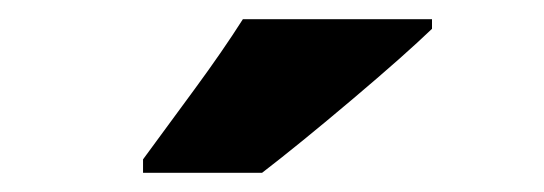

<svg xmlns="http://www.w3.org/2000/svg" viewBox="-20 -786 567 200"><path d="M233 -766Q212 -733 183 -693.5Q154 -654 129 -620V-606H253Q292 -636 347 -682.5Q402 -729 430 -756V-766Z"/></svg>

Font: Noto Sans UI SemiCondensed Black
Style: Regular
Weight: 900
Width: 4
Designer: Monotype Design Team
Foundry: Monotype Imaging Inc.
Version: 1.001